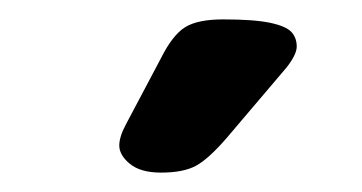

<svg xmlns="http://www.w3.org/2000/svg" viewBox="-20 -625 373 198"><path d="M286 -577Q286 -586 280.5 -592Q275 -598 258.5 -601.5Q242 -605 210 -605Q184 -605 171 -597Q158 -589 146 -565L110 -497Q103 -484 103 -475Q103 -465 114 -456Q125 -447 146 -447Q169 -447 182 -454Q195 -461 214 -483L276 -556Q286 -569 286 -577Z"/></svg>

Font: Beiruti
Style: Bold
Weight: 700
Designer: Arlette Boutros
Foundry: Boutros
Version: Version 1.41